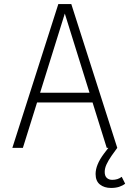

<svg xmlns="http://www.w3.org/2000/svg" viewBox="-20 -730 640 948"><path d="M41 0 268 -710H332L559 0H507L437 -224H163L93 0ZM300 -663 178 -272H422ZM528 198Q495 198 473.5 181Q452 164 452 129Q452 84 493 29L519 -5L559 0L531 39Q515 62 506 81.5Q497 101 497 119Q497 139 507.5 148.5Q518 158 534 158Q562 158 581 143L598 177Q585 187 568 192.5Q551 198 528 198Z"/></svg>

Font: Geist Mono UltraLight
Style: Regular
Weight: 200
Monospace: yes
Designer: Basement.studio, Andrés Briganti, Mateo Zaragoza
Foundry: Basement.studio, Vercel, Andrés Briganti, Guido Ferreyra, Mateo Zaragoza
Version: Version 1.400; ttfautohint (v1.8.4.7-5d5b)